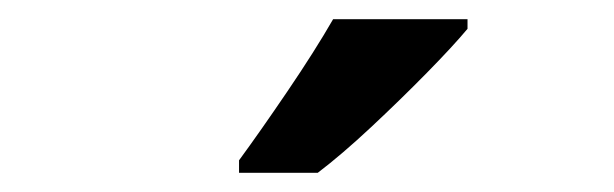

<svg xmlns="http://www.w3.org/2000/svg" viewBox="-20 -786 640 200"><path d="M229 -619Q251 -649 279.5 -691Q308 -733 327 -766H467V-756Q452 -738 424.5 -710Q397 -682 366.5 -653.5Q336 -625 311 -606H229Z"/></svg>

Font: Noto Sans Mono SemiBold
Style: Regular
Weight: 600
Designer: Monotype Design Team
Foundry: Monotype Imaging Inc.
Version: Version 2.014; ttfautohint (v1.8.4.7-5d5b)